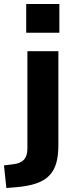

<svg xmlns="http://www.w3.org/2000/svg" viewBox="-65 -754 382 967"><path d="M67 -589V-734H234V-589ZM-33 193 -45 79 3 73Q38 69 55.5 50.5Q73 32 73 -6V-496H229V-21Q229 31 218 68.5Q207 106 182.5 131Q158 156 117 170Q76 184 15 189Z"/></svg>

Font: Nunito Sans 10pt ExtraBold
Style: Regular
Weight: 800
Designer: Vernon Adams
Foundry: Vernon Adams
Version: Version 3.101;gftools[0.9.27]